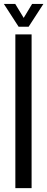

<svg xmlns="http://www.w3.org/2000/svg" viewBox="-20 -979 246 999"><path d="M59.9 0V-800H144.4V0ZM76.8 -840 0 -958.7H59.2L103.3 -885.9L147.1 -958.7H205.9L129 -840Z"/></svg>

Font: Big Shoulders Text SC Thin
Style: Regular
Weight: 100
Designer: Patric King
Foundry: XO Type Co
Version: Version 2.002